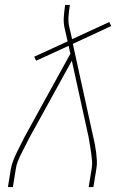

<svg xmlns="http://www.w3.org/2000/svg" viewBox="-20 -755 540 775"><path d="M12 0 24 -74Q27 -90 33.5 -107Q40 -124 48 -140Q56 -156 64 -172Q72 -188 80 -204L264 -538L257 -570L126 -510L118 -526L253 -588L240 -645Q236 -665 237.5 -686Q239 -707 242 -728L243 -735H262L261 -728Q258 -708 256.5 -688Q255 -668 259 -649L271 -597L421 -666L429 -650L274 -578L356 -204Q360 -188 363 -172Q366 -156 368 -140Q370 -124 371 -107Q372 -90 369 -74L357 0H338L350 -74Q353 -90 351.5 -106Q350 -122 348 -138Q346 -154 343 -169.5Q340 -185 338 -200L289 -423L270 -510L97 -196Q90 -181 82 -166Q74 -151 66.5 -136Q59 -121 52.5 -105Q46 -89 44 -74L32 0Z"/></svg>

Font: Iosevka Curly Slab Thin
Style: Italic
Weight: 100
Italic angle: -9°
Monospace: yes
Designer: Belleve Invis
Foundry: Belleve Invis
Version: Version 22.1.2; ttfautohint (v1.8.4)